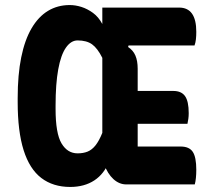

<svg xmlns="http://www.w3.org/2000/svg" viewBox="-20 -730 840 760"><path d="M256 -710Q279 -710 302.5 -702.5Q326 -695 348 -679Q370 -663 385 -635V-700H689Q723 -700 740 -676Q757 -652 757 -604Q757 -588 755.5 -574.5Q754 -561 750 -550H445L385 -501Q366 -539 344.5 -554.5Q323 -570 287 -570Q261 -570 241 -541.5Q221 -513 210.5 -455.5Q200 -398 200 -312V-299Q200 -202 223.5 -162.5Q247 -123 287 -123Q310 -123 327 -130Q344 -137 358 -154.5Q372 -172 385 -204Q385 -250 385 -296Q385 -342 385 -388.5Q385 -435 385 -481Q385 -527 385 -573H496L487 -544Q507 -531 516 -510Q525 -489 525 -458Q525 -420 525 -381.5Q525 -343 525 -304.5Q525 -266 525 -227Q525 -188 525 -150H695Q729 -150 743 -129Q757 -108 757 -58Q757 -41 755.5 -26Q754 -11 751 0H480Q452 0 429 -21Q406 -42 392 -80V-94L412 -92Q393 -42 353.5 -16Q314 10 258 10Q190 10 143.5 -25.5Q97 -61 73.5 -135.5Q50 -210 50 -326V-342Q50 -434 64 -503Q78 -572 105 -618Q132 -664 170 -687Q208 -710 256 -710ZM477 -370H666Q698 -370 712.5 -349.5Q727 -329 727 -282Q727 -270 725.5 -259.5Q724 -249 722 -240H477Z"/></svg>

Font: Recursive Casual ExtraBold
Style: Regular
Weight: 800
Version: Version 1.047